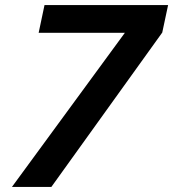

<svg xmlns="http://www.w3.org/2000/svg" viewBox="-20 -735 681 755"><path d="M27 0 471 -606H132L155 -715H641L618 -607L182 0Z"/></svg>

Font: Wix Madefor Text
Style: Bold Italic
Weight: 700
Italic angle: -12°
Designer: Dalton Maag Ltd
Foundry: Dalton Maag Ltd
Version: Version 3.100